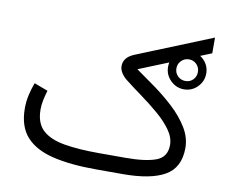

<svg xmlns="http://www.w3.org/2000/svg" viewBox="-75 -770 1021 863"><g transform="rotate(10 435.5 -338.0)"><path d="M653.8 -510.3Q653.8 -545.9 679.7 -571.3Q705.6 -596.7 741.2 -596.7Q777.3 -596.7 802.7 -571.3Q828.1 -545.9 828.1 -510.3Q828.1 -474.6 802.7 -448.7Q777.3 -422.9 741.2 -422.9Q705.6 -422.9 679.7 -448.7Q653.8 -474.6 653.8 -510.3ZM691.9 -510.3Q691.9 -489.3 706.3 -475.1Q720.7 -460.9 741.2 -460.9Q762.2 -460.9 776.1 -475.1Q790 -489.3 790 -510.3Q790 -530.8 776.1 -545.2Q762.2 -559.6 741.2 -559.6Q720.7 -559.6 706.3 -545.2Q691.9 -530.8 691.9 -510.3ZM537.6 0H414.1Q298.8 0 217.8 -19.3Q136.7 -38.6 94.5 -85.4Q52.2 -132.3 52.2 -214.8Q52.2 -246.1 58.8 -275.6Q65.4 -305.2 76.2 -333.5L138.7 -310.1Q132.3 -289.1 127.4 -266.4Q122.6 -243.7 122.6 -222.7Q122.6 -159.7 157.2 -127.9Q191.9 -96.2 257.3 -85.2Q322.8 -74.2 414.1 -74.2H537.1Q627.9 -74.2 675.8 -92.3Q723.6 -110.4 723.6 -165.5Q723.6 -199.7 699.5 -233.4Q675.3 -267.1 637.7 -299.3Q600.1 -331.5 558.6 -361.6Q517.1 -391.6 482.4 -418.9Q467.3 -430.7 457.3 -446Q447.3 -461.4 447.3 -477.5Q447.3 -517.1 494.1 -536.6L838.9 -676.3V-604.5L520 -475.6Q560.5 -447.3 607.9 -413.1Q655.3 -378.9 697.5 -339.6Q739.7 -300.3 766.8 -256.1Q793.9 -211.9 793.9 -163.6Q793.5 -74.2 729 -37.1Q664.6 0 537.6 0Z"/></g></svg>

Font: Vazirmatn UI Light
Style: Regular
Weight: 300
Designer: Saber Rastikerdar
Foundry: Saber Rastikerdar
Version: Version 33.003